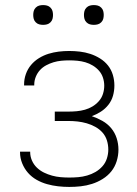

<svg xmlns="http://www.w3.org/2000/svg" viewBox="-20 -729 540 757"><path d="M253 8Q231 8 209 5.5Q187 3 165.5 -3Q144 -9 124.5 -20Q105 -31 90.5 -47.5Q76 -64 67.5 -85Q59 -106 59 -128Q59 -129 59 -129.5Q59 -130 59 -131H99Q99 -130 99 -129.5Q99 -129 99 -129Q99 -112 106 -96Q113 -80 125.5 -68Q138 -56 153.5 -48.5Q169 -41 185.5 -36.5Q202 -32 219 -30.5Q236 -29 253 -29Q271 -29 288.5 -30.5Q306 -32 323.5 -37Q341 -42 356.5 -51Q372 -60 384 -73.5Q396 -87 401.5 -104.5Q407 -122 407 -139Q407 -158 401.5 -175.5Q396 -193 384 -206.5Q372 -220 355.5 -229Q339 -238 321.5 -243Q304 -248 286 -250Q268 -252 250 -252H196V-289H250Q266 -289 282.5 -290.5Q299 -292 315 -296.5Q331 -301 345 -309.5Q359 -318 370 -330.5Q381 -343 386 -359Q391 -375 391 -391Q391 -407 386 -422.5Q381 -438 370.5 -450Q360 -462 346 -470.5Q332 -479 316.5 -483.5Q301 -488 285 -489.5Q269 -491 253 -491Q237 -491 221.5 -489.5Q206 -488 191 -483.5Q176 -479 162 -471.5Q148 -464 137.5 -452.5Q127 -441 121 -426Q115 -411 115 -395Q115 -394 115 -393.5Q115 -393 115 -392H75Q75 -393 75 -394Q75 -395 75 -397Q75 -417 82 -437Q89 -457 102.5 -473Q116 -489 134 -500Q152 -511 171.5 -517Q191 -523 211.5 -525.5Q232 -528 253 -528Q274 -528 295 -525.5Q316 -523 336 -516.5Q356 -510 374.5 -498.5Q393 -487 406 -470.5Q419 -454 425 -433.5Q431 -413 431 -392Q431 -371 425.5 -351.5Q420 -332 407.5 -316Q395 -300 378 -289Q361 -278 342 -271Q363 -264 383.5 -252.5Q404 -241 418.5 -223.5Q433 -206 440 -184Q447 -162 447 -139Q447 -116 440 -93.5Q433 -71 419 -53.5Q405 -36 385 -23.5Q365 -11 343 -4Q321 3 298.5 5.5Q276 8 253 8ZM350 -631Q342 -631 334.5 -633Q327 -635 321 -641Q315 -647 313 -654.5Q311 -662 311 -670Q311 -678 313 -685.5Q315 -693 321 -699Q327 -705 334.5 -707Q342 -709 350 -709Q358 -709 365.5 -707Q373 -705 379 -699Q385 -693 387 -685.5Q389 -678 389 -670Q389 -662 387 -654.5Q385 -647 379 -641Q373 -635 365.5 -633Q358 -631 350 -631ZM150 -631Q142 -631 134.5 -633Q127 -635 121 -641Q115 -647 113 -654.5Q111 -662 111 -670Q111 -678 113 -685.5Q115 -693 121 -699Q127 -705 134.5 -707Q142 -709 150 -709Q158 -709 165.5 -707Q173 -705 179 -699Q185 -693 187 -685.5Q189 -678 189 -670Q189 -662 187 -654.5Q185 -647 179 -641Q173 -635 165.5 -633Q158 -631 150 -631Z"/></svg>

Font: Zed Sans Extralight
Style: Regular
Weight: 200
Designer: Belleve Invis
Foundry: Belleve Invis
Version: Version 1.0.0; ttfautohint (v1.8.4)